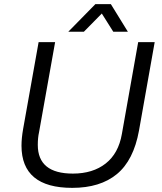

<svg xmlns="http://www.w3.org/2000/svg" viewBox="-20 -888 775 920"><path d="M307.1 -735.8 437 -868.2H511.2L592.8 -735.8H522.9L467.8 -823.2L381.8 -735.8ZM326.2 12.2Q83 12.2 83 -189.9Q83 -225.6 90.8 -270L165 -686H244.1L167 -253.9Q161.1 -228 161.1 -193.8Q161.1 -56.2 329.1 -56.2Q424.8 -56.2 486.3 -104.5Q547.9 -152.8 564 -246.1L642.1 -686H721.2L646 -262.2Q620.1 -119.6 540 -53.7Q460 12.2 326.2 12.2Z"/></svg>

Font: Archivo Light
Style: Italic
Weight: 300
Italic angle: -10°
Designer: Hector Gatti
Foundry: Omnibus-Type
Version: Version 2.001